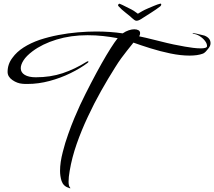

<svg xmlns="http://www.w3.org/2000/svg" viewBox="-20 -865 1156 1036"><path d="M844 -845Q850 -847 850 -840Q850 -836 845 -831Q823 -814 794.5 -796Q766 -778 752 -769Q742 -762 733 -757.5Q724 -753 717 -753Q710 -753 704 -758Q698 -763 693 -767Q683 -777 659 -795.5Q635 -814 620 -831Q617 -834 617 -837Q617 -840 620 -842.5Q623 -845 625 -845Q626 -845 641 -838Q656 -831 673 -822Q690 -814 702 -806.5Q714 -799 724 -791Q734 -797 747 -804.5Q760 -812 779 -820Q791 -825 811 -833.5Q831 -842 844 -845ZM359 151Q355 151 350 148Q322 140 312 111Q304 85 304 57Q304 11 319 -46Q331 -94 348 -141Q364 -187 381.5 -228.5Q399 -270 412 -298Q441 -359 471 -416.5Q501 -474 528 -522Q583 -619 615 -659Q577 -666 537 -670.5Q497 -675 452 -675Q362 -675 285 -651.5Q208 -628 155 -588Q122 -563 107 -539.5Q92 -516 92 -497Q92 -474 113.5 -461Q135 -448 173 -448Q252 -448 318 -470Q384 -492 448 -532Q450 -534 454 -534Q457 -534 457.5 -532Q458 -530 453 -526Q415 -497 361 -470.5Q307 -444 247 -428Q187 -412 129 -412Q122 -412 115 -412Q108 -412 101 -413Q73 -415 47 -433Q21 -451 21 -477Q21 -519 47 -553Q70 -585 107.5 -609Q145 -633 194 -650Q243 -666 295 -676Q347 -686 399.5 -690.5Q452 -695 498 -695Q574 -695 642 -685Q658 -696 674.5 -701.5Q691 -707 704 -707Q718 -707 727 -702Q736 -697 736 -686Q736 -677 731 -669Q765 -662 804.5 -652Q844 -642 881.5 -633Q919 -624 949 -619Q958 -617 977.5 -613.5Q997 -610 1020.5 -607Q1044 -604 1063 -604Q1077 -604 1086.5 -606.5Q1096 -609 1097 -615Q1098 -629 1086 -644.5Q1074 -660 1056 -671Q1038 -682 1022 -682Q1019 -682 1019 -683Q1019 -684 1022 -685Q1027 -686 1039.5 -683.5Q1052 -681 1064.5 -677.5Q1077 -674 1083 -673Q1116 -660 1116 -632Q1116 -617 1104 -603Q1098 -595 1091 -587.5Q1084 -580 1076 -576Q1060 -570 1041.5 -567.5Q1023 -565 1003 -565Q955 -565 899.5 -576.5Q844 -588 791.5 -604.5Q739 -621 700 -635Q680 -610 664.5 -590.5Q649 -571 634 -550.5Q619 -530 601 -501Q563 -441 525 -373.5Q487 -306 454 -235Q420 -163 394 -89Q368 -15 356 57Q350 91 350 115Q350 139 358 147Q361 151 359 151Z"/></svg>

Font: Birthstone Bounce
Style: Regular
Weight: 400
Designer: Robert E. Leuschke
Foundry: Rob Leuschke
Version: Version 1.010; ttfautohint (v1.8.3)